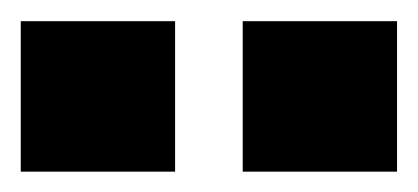

<svg xmlns="http://www.w3.org/2000/svg" viewBox="-20 -740 401 184"><path d="M212.6 -575.5V-719.7H360.5V-575.5ZM-0.1 -575.5V-719.7H147.8V-575.5Z"/></svg>

Font: TitilliumWeb ExtraLight
Style: Regular
Weight: 400
Designer: Mohamed Gaber, Accademia di Belle Arti di Urbino and others
Foundry: Kief Type Foundry, Accademia di Belle Arti di Urbino and others
Version: Version 3.000; ttfautohint (v1.8.2)